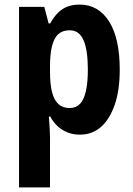

<svg xmlns="http://www.w3.org/2000/svg" viewBox="-20 -577 580 837"><path d="M327 -557Q409 -557 455.5 -483.5Q502 -410 502 -273Q502 -183 480 -120Q458 -57 420 -23.5Q382 10 328 10Q299 10 275 0.5Q251 -9 232 -26Q213 -43 199 -69H193Q195 -41 196.5 -18.5Q198 4 198 21V240H63V-547H173L192 -475H199Q215 -504 233.5 -522Q252 -540 275 -548.5Q298 -557 327 -557ZM284 -445Q253 -445 234.5 -428.5Q216 -412 207 -377Q198 -342 198 -288V-264Q198 -210 207 -175Q216 -140 235 -123Q254 -106 284 -106Q311 -106 328.5 -124Q346 -142 354.5 -180Q363 -218 363 -273Q363 -359 344 -402Q325 -445 284 -445Z"/></svg>

Font: Noto Sans Condensed
Style: Regular
Weight: 400
Width: 3
Version: Version 2.013